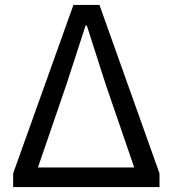

<svg xmlns="http://www.w3.org/2000/svg" viewBox="-20 -754 697 774"><path d="M33 0H623V-55L381 -734H276L33 -55ZM133 -79 248 -414 325 -651H330L406 -414L521 -79Z"/></svg>

Font: Source Han Sans HK
Style: Regular
Weight: 400
Designer: Ryoko NISHIZUKA 西塚涼子 (kana, bopomofo & ideographs); Paul D. Hunt (Latin, Greek & Cyrillic); Sandoll Communications 산돌커뮤니
Foundry: Adobe
Version: Version 2.000;hotconv 1.0.107;makeotfexe 2.5.65593